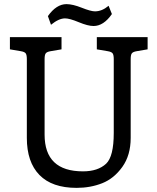

<svg xmlns="http://www.w3.org/2000/svg" viewBox="-20 -900 761 930"><path d="M613 -614V-232Q613 -148 572.5 -91.5Q532 -35 475 -12.5Q418 10 351 10Q232 10 171 -52.5Q110 -115 110 -232V-614Q110 -634 104.5 -641.5Q99 -649 81 -652L28 -661V-720H278V-661L225 -652Q207 -649 201.5 -641.5Q196 -634 196 -614V-248Q196 -70 382 -70Q454 -70 494 -107Q531 -142 531 -256V-614Q531 -634 525.5 -641.5Q520 -649 502 -652L449 -661V-720H695V-661L642 -652Q624 -649 618.5 -641.5Q613 -634 613 -614ZM295 -811Q265 -811 227 -780L212 -822Q253 -880 302 -880Q332 -880 376 -862.5Q420 -845 440 -845Q474 -845 506 -872L522 -832Q482 -774 433 -774Q406 -774 361.5 -792.5Q317 -811 295 -811Z"/></svg>

Font: Enriqueta
Style: Regular
Weight: 400
Designer: Viviana Monsalve, Gustavo Ibarra
Foundry: Viviana Monsalve, Gustavo Ibarra
Version: Version 1.002